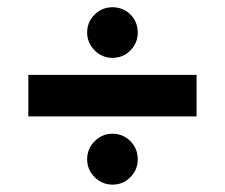

<svg xmlns="http://www.w3.org/2000/svg" viewBox="-20 -599 615 525"><path d="M57.5 -280.8V-394.2H517.5V-280.8ZM287.5 -94.2Q259.2 -94.2 238.8 -114.6Q218.3 -135 218.3 -163.3Q218.3 -192.5 238.8 -212.9Q259.2 -233.3 287.5 -233.3Q316.7 -233.3 336.7 -212.9Q356.7 -192.5 356.7 -163.3Q356.7 -135 336.7 -114.6Q316.7 -94.2 287.5 -94.2ZM287.5 -440.8Q259.2 -440.8 238.8 -461.2Q218.3 -481.7 218.3 -510Q218.3 -539.2 238.8 -559.2Q259.2 -579.2 287.5 -579.2Q316.7 -579.2 336.7 -559.2Q356.7 -539.2 356.7 -510Q356.7 -481.7 336.7 -461.2Q316.7 -440.8 287.5 -440.8Z"/></svg>

Font: Funnel Display Light
Style: Bold
Weight: 700
Version: Version 1.000